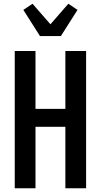

<svg xmlns="http://www.w3.org/2000/svg" viewBox="-20 -1008 540 1028"><path d="M59 0V-735H170V-425H330V-735H441V0H330V-329H170V0ZM194 -815 105 -955 154 -988 250 -878 346 -988 395 -955 306 -815Z"/></svg>

Font: Iosevka Term
Style: Bold
Weight: 700
Monospace: yes
Designer: Belleve Invis
Foundry: Belleve Invis
Version: Version 30.0.1